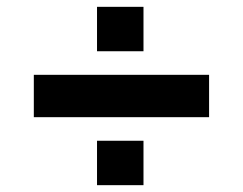

<svg xmlns="http://www.w3.org/2000/svg" viewBox="-20 -568 711 562"><path d="M79 -225V-349H592V-225ZM264 -26V-156H400V-26ZM264 -418V-548H400V-418Z"/></svg>

Font: Nunito Sans 10pt SemiExpanded Black
Style: Regular
Weight: 900
Width: 6
Designer: Vernon Adams
Foundry: Vernon Adams
Version: Version 3.101;gftools[0.9.27]